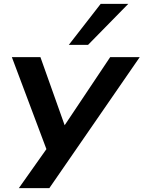

<svg xmlns="http://www.w3.org/2000/svg" viewBox="-20 -788 739 988"><path d="M77 180 229 -35 236 25 41 -494H188L320 -123H299L547 -494H699L234 180ZM334 -557 498 -768H640L433 -557Z"/></svg>

Font: Nunito Sans 10pt Expanded
Style: Bold Italic
Weight: 700
Width: 7
Italic angle: -9°
Designer: Vernon Adams
Foundry: Vernon Adams
Version: Version 3.101;gftools[0.9.27]